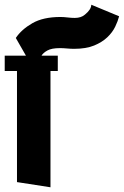

<svg xmlns="http://www.w3.org/2000/svg" viewBox="-21 -793 525 814"><path d="M339 -731Q366 -753 366 -773L484 -724Q479 -704 467.5 -680Q456 -656 434 -635Q412 -614 378 -600Q344 -586 293 -586Q279 -586 263 -587.5Q247 -589 233 -589Q198 -589 180 -579Q162 -569 155 -557H224V-492H193V1L51 -21V-492H-1V-557H89L46 -632Q70 -668 116 -694.5Q162 -721 235 -721Q249 -721 265.5 -719Q282 -717 296 -717Q323 -717 339 -731Z"/></svg>

Font: Shorif Bongobondhu ANSI V1
Style: Regular
Weight: 400
Designer: Shorif Uddin Shishir, Shorif art & Design, e-mail : shorifart@gmail.com, facebook : Shorif2001
Foundry: Lipighor Font Foundry
Version: Designed by Shorif Uddin Shishir | Developed by Niladri Shek